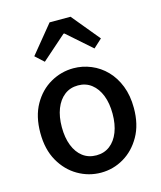

<svg xmlns="http://www.w3.org/2000/svg" viewBox="-124 -924 863 1027"><g transform="rotate(-15 307.5 -410.0)"><path d="M308 14Q240 14 180.5 -20.5Q121 -55 84.5 -119.5Q48 -184 48 -275Q48 -367 84.5 -431.5Q121 -496 180.5 -530Q240 -564 308 -564Q358 -564 405 -544.5Q452 -525 488 -488Q524 -451 545 -397.5Q566 -344 566 -275Q566 -184 529.5 -119.5Q493 -55 434.5 -20.5Q376 14 308 14ZM308 -82Q351 -82 382.5 -106Q414 -130 431 -173.5Q448 -217 448 -275Q448 -333 431 -376.5Q414 -420 382.5 -444.5Q351 -469 308 -469Q264 -469 232.5 -444.5Q201 -420 184 -376.5Q167 -333 167 -275Q167 -217 184 -173.5Q201 -130 232.5 -106Q264 -82 308 -82ZM123 -680 249 -834H365L492 -680L445 -637L310 -756H305L170 -637Z"/></g></svg>

Font: Noto Sans KR Thin Medium
Style: Regular
Weight: 500
Version: Version 2.004-H2;hotconv 1.0.118;makeotfexe 2.5.65603